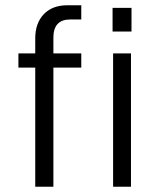

<svg xmlns="http://www.w3.org/2000/svg" viewBox="-20 -710 601 730"><path d="M183 -567V-507H289V-453H183V0H114V-453H50V-507H114V-564Q114 -622 146.5 -656Q179 -690 236 -690H289V-636H247Q183 -636 183 -567ZM410 -507H478V0H410ZM408 -680H480V-590H408Z"/></svg>

Font: D-DIN
Style: Regular
Weight: 400
Designer: Charles Nix
Foundry: Datto Inc.
Version: Version 1.00